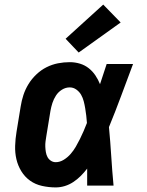

<svg xmlns="http://www.w3.org/2000/svg" viewBox="-20 -809 640 837"><path d="M223 8Q193 8 163.5 1.5Q134 -5 111 -21.5Q88 -38 73 -62.5Q58 -87 51.5 -115Q45 -143 46 -173.5Q47 -204 52 -234L70 -344Q74 -370 82 -394.5Q90 -419 104 -442Q118 -465 138.5 -484.5Q159 -504 183 -516Q207 -528 232.5 -533Q258 -538 284 -538Q307 -538 328.5 -531.5Q350 -525 367 -511.5Q384 -498 396 -480Q408 -462 416 -442Q423 -464 430.5 -486Q438 -508 445 -530H560Q534 -461 508.5 -392Q483 -323 455 -255Q461 -191 465 -127.5Q469 -64 475 0H360Q360 -18 360 -36.5Q360 -55 360 -74Q347 -57 332 -42Q317 -27 299.5 -15.5Q282 -4 262.5 2Q243 8 223 8ZM223 -102Q241 -102 258 -112.5Q275 -123 288 -138Q301 -153 310.5 -169.5Q320 -186 328.5 -203Q337 -220 344.5 -237.5Q352 -255 359 -273Q358 -289 356 -305Q354 -321 351.5 -336.5Q349 -352 345 -367.5Q341 -383 333.5 -396Q326 -409 313 -418.5Q300 -428 284 -428Q266 -428 250 -418Q234 -408 224 -392.5Q214 -377 208.5 -360Q203 -343 200 -326L182 -216Q180 -204 178.5 -192.5Q177 -181 177.5 -169Q178 -157 180 -145.5Q182 -134 187 -124.5Q192 -115 201.5 -108.5Q211 -102 223 -102ZM323 -580 266 -640 430 -789 506 -711Z"/></svg>

Font: Iosevka Curly Slab XBdEx
Style: Italic
Weight: 800
Width: 7
Italic angle: -9°
Monospace: yes
Designer: Belleve Invis
Foundry: Belleve Invis
Version: Version 11.1.0; ttfautohint (v1.8.3)